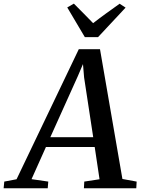

<svg xmlns="http://www.w3.org/2000/svg" viewBox="-88 -1012 756 1032"><path d="M-68.5 0 -65 -36 1 -48.5 335.5 -747.5H449.5L570 -50L646.5 -36L644.5 0H363L365 -36L447 -48.5L421 -222H159L81.5 -49L171.5 -36L168.5 0ZM182.5 -274.5H413L364 -596L358 -667.5L330.5 -603ZM368 -812.5 273.5 -972 309 -992.5Q335 -966.5 361 -940.2Q387 -914 412.5 -887.5Q446.5 -914 482.5 -940Q518.5 -966 555 -992L587 -971L439 -812.5Z"/></svg>

Font: Merriweather 48pt Medium
Style: Italic
Weight: 500
Italic angle: -7.8°
Version: Version 2.101